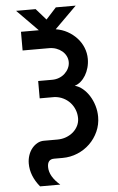

<svg xmlns="http://www.w3.org/2000/svg" viewBox="-66 -922 696 1136"><g transform="rotate(-5 282.0 -354.5)"><path d="M125 169Q70 102 70 29Q70 3 78 -20.5Q86 -44 100 -61Q114 -78 132 -88Q150 -98 171 -98H251Q279 -98 303 -107Q327 -116 345 -131.5Q363 -147 373.5 -168Q384 -189 384 -213Q384 -240 374.5 -264Q365 -288 348 -306.5Q331 -325 307.5 -336.5Q284 -348 256 -350H168V-453H251Q273 -453 292.5 -460.5Q312 -468 326.5 -481.5Q341 -495 349.5 -512.5Q358 -530 358 -549Q358 -568 349.5 -585Q341 -602 326 -614.5Q311 -627 291.5 -634Q272 -641 249 -641H92V-752H198L74 -878H190L249 -811L310 -878H428L298 -749Q336 -743 367.5 -725.5Q399 -708 422.5 -682.5Q446 -657 459 -625Q472 -593 472 -558Q472 -531 465 -506Q458 -481 446 -461Q434 -441 417.5 -426.5Q401 -412 381 -406Q406 -400 428.5 -381Q451 -362 467.5 -335.5Q484 -309 493.5 -277Q503 -245 503 -211Q503 -165 484.5 -124Q466 -83 434.5 -52.5Q403 -22 361 -4.5Q319 13 272 13H222Q182 13 182 59Q182 115 245 169Z"/></g></svg>

Font: Involve SemiBold
Style: Regular
Weight: 600
Designer: Stefan Peev
Foundry: Context Ltd.
Version: Version 1.001